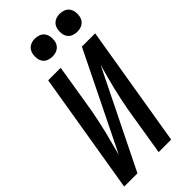

<svg xmlns="http://www.w3.org/2000/svg" viewBox="-292 -1026 1095 1095"><g transform="rotate(-45 256.0 -478.5)"><path d="M4 0 126 -735H227L179 -441Q172 -404 164.5 -367.5Q157 -331 148 -294.5Q139 -258 129 -221.5Q119 -185 110 -149L398 -735H505L383 0H282L330 -294Q337 -331 344.5 -367.5Q352 -404 361 -440.5Q370 -477 380 -513.5Q390 -550 400 -586L111 0ZM440 -813Q423 -813 407 -819Q391 -825 381.5 -838Q372 -851 369.5 -868Q367 -885 370 -902Q372 -914 378 -925Q384 -936 394.5 -943.5Q405 -951 416.5 -954Q428 -957 440 -957Q457 -957 473 -951Q489 -945 498.5 -932Q508 -919 511 -902Q514 -885 511 -868Q509 -856 503 -845Q497 -834 486.5 -826.5Q476 -819 464 -816Q452 -813 440 -813ZM240 -813Q223 -813 207 -819Q191 -825 181.5 -838Q172 -851 169.5 -868Q167 -885 170 -902Q172 -914 178 -925Q184 -936 194.5 -943.5Q205 -951 216.5 -954Q228 -957 240 -957Q257 -957 273 -951Q289 -945 298.5 -932Q308 -919 311 -902Q314 -885 311 -868Q309 -856 303 -845Q297 -834 286.5 -826.5Q276 -819 264 -816Q252 -813 240 -813Z"/></g></svg>

Font: Iosevka Curly Semibold Oblique
Style: Regular
Weight: 600
Italic angle: -9°
Monospace: yes
Designer: Belleve Invis
Foundry: Belleve Invis
Version: Version 11.1.0; ttfautohint (v1.8.3)